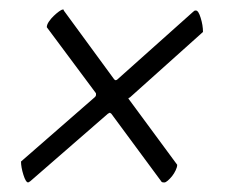

<svg xmlns="http://www.w3.org/2000/svg" viewBox="-20 -452 477 402"><path d="M39 -70Q43 -72 43.9 -73L206 -214Q210 -216 210 -216Q213 -214 213 -214L317.1 -73Q318.1 -71 319.6 -70.5Q321.1 -70 324 -70Q327 -70 331.4 -73.9Q335.8 -77.7 340.3 -83.2Q344.7 -88.8 347.8 -95.4Q351 -102 351 -107L250 -244Q249 -245 249 -246Q249 -247 249.8 -247Q250.5 -247 252 -248L405 -385.1Q405 -399 400.2 -414.5Q395.5 -430 390.2 -430Q388.1 -430 387.1 -429.5Q386 -429 384 -427L225 -285L222.5 -284Q221.7 -284 220.8 -284.5Q220 -285 219 -286L115 -428Q113 -430 113.5 -431Q114 -432 111.5 -432Q109 -432 103.5 -428Q98 -424 92.4 -418.6Q86.8 -413.3 82.4 -406.8Q78 -400.4 78 -395L180 -258Q181 -257 181 -256Q181 -255 181 -253Q181 -252 180.5 -251.2Q180 -250.5 179 -249L24 -113.8Q24 -102 29 -86Q34 -70 39 -70Z"/></svg>

Font: Vermiglione
Style: Italic
Weight: 400
Italic angle: -11°
Version: Version 1.105